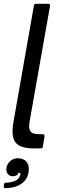

<svg xmlns="http://www.w3.org/2000/svg" viewBox="-26 -783 323 1013"><path d="M200 -9Q199 0 189 0H151Q96 0 68 -20Q40 -40 40 -91Q40 -109 45 -139L153 -754Q155 -763 164 -763H229Q234 -763 236.5 -760Q239 -757 238 -752L132 -152Q128 -133 128 -115Q128 -94 140 -84.5Q152 -75 184 -75H200Q204 -75 207 -72Q210 -69 209 -64ZM-6 199 -5 190Q-4 181 6 181Q73 178 81 139Q81 138 81.5 135.5Q82 133 81 129H71Q70 137 61.5 142Q53 147 42 147Q24 147 14.5 134Q5 121 8 101Q13 79 29.5 65.5Q46 52 68 52Q95 52 110.5 67Q126 82 126 108Q126 154 94 181Q62 208 3 210Q-2 210 -4.5 207Q-7 204 -6 199Z"/></svg>

Font: Open Sauce Two
Style: Italic
Weight: 400
Italic angle: -10°
Designer: Alfredo Marco Pradil
Foundry: Creative Sauce Fz LLC
Version: Version 1.477